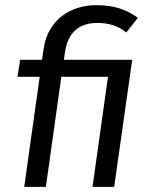

<svg xmlns="http://www.w3.org/2000/svg" viewBox="-20 -725 561 745"><path d="M74 0H158L218 -427H399L339 0H423L493 -493H228L232 -522C243 -599 287 -636 358 -636C403 -636 440 -624 470 -599L515 -656C473 -686 426 -705 354 -705C256 -705 165 -650 149 -534L143 -493H58L48 -427H134Z"/></svg>

Font: HK Grotesk
Style: Italic
Weight: 400
Italic angle: -16°
Designer: Alfredo Marco Pradil
Foundry: Hanken Design Co.
Version: Version 3.001;FEAKit 1.0